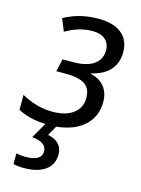

<svg xmlns="http://www.w3.org/2000/svg" viewBox="-122 -612 675 921"><g transform="rotate(15 216.0 -151.5)"><path d="M36.6 234.4V181.2Q59.1 186.5 81.1 186.5Q162.6 186.5 162.6 138.2Q162.6 115.7 144.5 103Q126.5 90.3 89.8 86.4L134.3 9.3Q92.8 7.8 57.4 -1.2Q22 -10.3 -2.9 -24.4V-98.6Q71.8 -56.2 150.9 -56.2Q217.3 -56.2 254.6 -84.5Q292 -112.8 292 -162.1Q292 -208 262.2 -228.5Q232.4 -249 167 -249H119.6L133.8 -311.5H184.6Q257.3 -311.5 293 -339.8Q324.2 -364.3 324.2 -407.2Q324.2 -441.4 301.5 -460.7Q278.8 -480 238.3 -480Q206.1 -480 173.8 -470.9Q141.6 -461.9 105.5 -440.9L80.6 -502.4Q124.5 -525.4 164.6 -534.9Q204.6 -544.4 252.4 -544.4Q326.2 -544.4 366.2 -511.7Q406.2 -479 406.2 -419.4Q406.2 -365.7 374.8 -330.6Q343.3 -295.4 282.7 -281.7V-279.3Q328.1 -269 351.8 -239Q375.5 -209 375.5 -163.6Q375.5 -112.3 349.4 -73.5Q323.2 -34.7 274.9 -13.2Q238.3 2.9 188 8.3L160.6 56.2Q233.4 71.8 233.4 135.3Q233.4 184.6 195.6 212.4Q157.7 240.2 87.9 240.2Q57.1 240.2 36.6 234.4Z"/></g></svg>

Font: Viking Open Sans
Style: Italic
Weight: 400
Italic angle: -12°
Foundry: Ascender Corporation
Version: Version 2.000